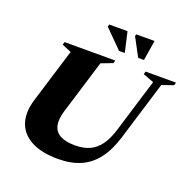

<svg xmlns="http://www.w3.org/2000/svg" viewBox="-152 -1034 1193 1199"><g transform="rotate(20 444.0 -435.0)"><path d="M294 -279.5Q275.5 -219 285 -179.2Q294.5 -139.5 331 -120.2Q367.5 -101 429.5 -101Q485 -101 525.8 -119.5Q566.5 -138 595.8 -178.5Q625 -219 644.5 -284L753 -639L681 -666L686.5 -685H888.5L883 -666L807 -639.5L687 -247.5Q659.5 -157 615 -98.8Q570.5 -40.5 507 -12.8Q443.5 15 359 15Q247 15 178.8 -22Q110.5 -59 88.8 -125.2Q67 -191.5 94 -279.5L204.5 -640L142.5 -666L148 -685H485L479.5 -666L403.5 -637ZM524.5 -749.5H486.5L368.5 -868L372.5 -883.5H494ZM652 -749.5H613.5L548.5 -871L552 -883.5H673.5Z"/></g></svg>

Font: Newsreader 36pt ExtraBold
Style: Italic
Weight: 800
Italic angle: -17°
Designer: Hugues Gentile
Foundry: Production Type
Version: Version 1.003